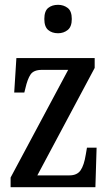

<svg xmlns="http://www.w3.org/2000/svg" viewBox="-20 -777 455 797"><path d="M24 0V-40L263 -487H154Q120 -487 107 -468Q94 -449 85 -409L81 -393H39L48 -536H373V-495L135 -49H268Q300 -49 314.5 -70Q329 -91 336 -135L341 -164H381L376 0ZM221 -639Q196 -639 180 -652.5Q164 -666 164 -698Q164 -731 180 -744Q196 -757 221 -757Q244 -757 261 -744Q278 -731 278 -698Q278 -666 261 -652.5Q244 -639 221 -639Z"/></svg>

Font: Noto Serif Thai ExtraCondensed Medium
Style: Regular
Weight: 500
Width: 2
Designer: Monotype Design Team
Foundry: Monotype Imaging Inc.
Version: Version 2.002; ttfautohint (v1.8.4.7-5d5b)